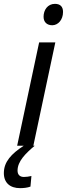

<svg xmlns="http://www.w3.org/2000/svg" viewBox="-72 -756 347 996"><path d="M199 -625C229 -625 255 -653 255 -694C255 -721 241 -736 213 -736C175 -736 154 -704 154 -669C154 -641 172 -625 199 -625ZM17 0H51C-13 42 -52 83 -52 142C-52 193 -19 220 32 220C50 220 70 218 86 212L91 157C78 160 64 162 52 162C32 162 19 151 19 129C19 80 62 39 108 0H101L215 -536H131Z"/></svg>

Font: Noto Sans SemiCondensed
Style: Italic
Weight: 400
Width: 4
Italic angle: -12°
Designer: Monotype Design Team
Foundry: Monotype Imaging Inc.
Version: Version 2.013